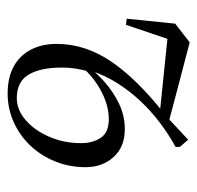

<svg xmlns="http://www.w3.org/2000/svg" viewBox="-27 -478 517 503"><g transform="rotate(90 231.5 -226.5)"><path d="M45 -298 29 -300 42 -427 91 -465Q125 -456 159.5 -447Q194 -438 228 -429Q262 -420 296 -411L272 -387L68 -408L86 -419ZM225 12Q183 12 154 -4Q125 -20 110 -49Q95 -78 95 -116Q95 -155 107 -191Q119 -227 142 -260.5Q165 -294 197.5 -327Q230 -360 271 -393L279 -396L284 -403L346 -461L365 -439V-428Q332 -410 301 -386.5Q270 -363 243.5 -334.5Q217 -306 197 -274Q177 -242 166 -208L168 -204Q165 -193 162.5 -181Q160 -169 158.5 -156.5Q157 -144 157 -130Q157 -74 175.5 -43Q194 -12 237 -12Q268 -12 295 -35.5Q322 -59 338.5 -97.5Q355 -136 355 -180Q355 -211 341 -232Q327 -253 292 -253Q254 -253 214 -230.5Q174 -208 147 -172L140 -189H146Q166 -216 192.5 -240Q219 -264 251 -279.5Q283 -295 318 -295Q365 -295 391.5 -265.5Q418 -236 418 -192Q418 -149 402.5 -111.5Q387 -74 360.5 -46.5Q334 -19 299 -3.5Q264 12 225 12Z"/></g></svg>

Font: Source Serif 4 60pt
Style: Italic
Weight: 400
Italic angle: -12°
Version: Version 4.004;hotconv 1.0.116;makeotfexe 2.5.65601